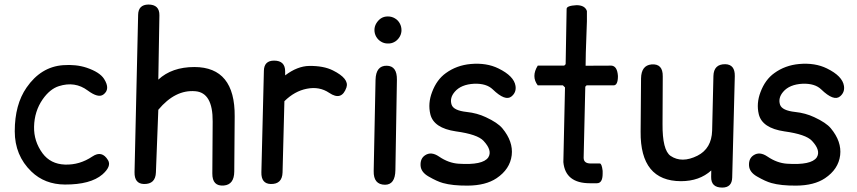

<svg xmlns="http://www.w3.org/2000/svg" viewBox="-20 -807 3857 864"><path d="M396 -103Q439 -131.8 466.3 -85.9Q482.4 -58.6 440.9 -22Q387.2 23.9 272 23.4Q181.2 22.9 121.1 -35.2Q46.4 -107.4 46.4 -216.3Q46.4 -336.4 99.6 -413.1Q164.1 -506.3 263.7 -513.7Q321.8 -518.1 369.6 -502.4Q428.7 -482.4 448.2 -452.1Q478 -405.3 444.8 -381.3Q421.9 -364.7 374.5 -399.9Q317.4 -442.4 245.1 -419.4Q204.6 -406.7 171.9 -359.9Q134.8 -306.2 133.3 -236.8Q131.8 -171.4 171.4 -117.2Q207.5 -68.8 272 -66.4Q338.4 -64 396 -103Z M647.5 -786.6Q698.2 -786.6 697.3 -737.8L692.4 -448.7Q753.4 -505.4 855 -505.4Q1038.1 -504.9 1036.1 -282.7L1034.2 -35.2Q1033.7 23.9 987.3 27.8Q935.1 32.2 935.5 -26.4L937 -260.3Q938 -390.1 858.9 -396.5Q768.6 -404.3 692.4 -313L681.6 -31.2Q679.7 22 627.9 21Q584.5 20 585.4 -32.2L601.6 -740.7Q602.5 -785.6 647.5 -786.6Z M1213.4 -534.2Q1263.2 -534.2 1263.2 -485.8Q1263.2 -477.1 1263.2 -467.8Q1317.9 -509.3 1371.1 -510.3Q1436 -511.2 1478 -490.2Q1552.2 -453.1 1539.1 -413.6Q1517.6 -351.1 1461.4 -389.2Q1417.5 -418.9 1360.8 -407.7Q1305.7 -397 1259.8 -351.6L1251.5 -31.2Q1250 22 1198.7 21Q1154.8 20 1156.2 -32.2L1167.5 -488.8Q1168.5 -534.2 1213.4 -534.2Z M1724.1 -732.9Q1725.1 -732.9 1726.1 -732.9Q1742.7 -732.9 1756.8 -724.6Q1772 -715.8 1779.8 -700.2Q1786.6 -687 1786.6 -671.9Q1786.6 -669.4 1786.6 -667Q1785.2 -649.4 1774.4 -635.3Q1764.6 -622.6 1752.9 -617.2Q1740.7 -610.8 1725.6 -611.3Q1724.1 -611.3 1722.7 -611.3Q1707.5 -611.8 1694.8 -619.6Q1681.6 -627.4 1673.3 -641.1Q1665 -655.3 1665 -671.9Q1665 -687.5 1672.9 -701.2Q1681.2 -715.3 1693.8 -724.1Q1707.5 -732.9 1724.1 -732.9ZM1720.7 -511.2Q1767.1 -510.3 1766.1 -447.8L1759.3 -41.5Q1758.3 24.4 1712.4 24.4Q1660.2 23.9 1661.6 -37.6L1669.9 -447.3Q1671.4 -512.2 1720.7 -511.2Z M2043.5 -70.3Q2152.8 -63 2177.2 -98.6Q2196.8 -129.4 2155.8 -173.3Q2128.4 -202.6 2031.7 -215.8Q1931.6 -230.5 1916.5 -293Q1904.8 -341.8 1924.3 -392.6Q1945.3 -448.7 1986.3 -478Q2034.7 -513.2 2098.1 -519Q2169.4 -525.4 2223.1 -499Q2293 -464.8 2299.8 -420.4Q2304.2 -391.1 2281.7 -373Q2253.9 -350.1 2197.3 -404.8Q2168.9 -432.1 2113.8 -430.2Q2054.7 -427.2 2026.4 -394Q2002.4 -366.2 2012.2 -335.9Q2021 -309.6 2080.1 -303.2Q2126.5 -298.3 2166 -279.8Q2219.7 -254.9 2240.7 -229.5Q2290 -169.9 2282.7 -108.4Q2274.9 -45.4 2214.4 -4.9Q2165.5 27.8 2084.5 28.3Q2016.1 28.8 1973.1 16.6Q1946.8 9.3 1908.7 -12.7Q1874.5 -32.2 1872.6 -61.5Q1870.6 -93.8 1893.1 -108.4Q1920.4 -126.5 1955.6 -102.5Q1998.5 -73.2 2043.5 -70.3Z M2574.2 -783.7Q2612.3 -783.7 2621.1 -757.3V-711.4L2616.2 -570.8L2615.2 -511.2L2731.4 -511.7Q2757.8 -509.8 2760.7 -464.8Q2760.7 -422.4 2740.7 -422.9H2619.6L2613.8 -417L2606.4 -97.2Q2606.4 -71.3 2638.2 -71.3H2679.2Q2688 -71.3 2691.9 -38.1V-25.4Q2691.9 17.6 2666 17.6H2634.8Q2523.9 17.6 2515.1 -77.6L2522.5 -413.6L2513.2 -422.9H2399.9Q2369.6 -462.9 2399.9 -511.7H2519L2525.4 -518.1L2529.8 -767.1Q2529.8 -781.2 2574.2 -783.7Z M3230 37.1Q3179.2 37.1 3180.2 -11.2L3180.7 -40Q3127.4 8.3 3044.4 8.3Q2860.8 7.8 2862.8 -214.4L2864.7 -454.1Q2865.7 -512.7 2911.6 -517.1Q2963.4 -521.5 2962.4 -462.9L2961.4 -249.5Q2960.4 -131.3 2997.6 -105.5Q3048.3 -71.3 3118.7 -106.4Q3182.1 -138.7 3184.6 -218.8L3190.4 -465.3Q3191.9 -518.6 3243.7 -518.1Q3287.6 -517.1 3286.6 -464.4L3274.9 -8.3Q3273.9 37.1 3230 37.1Z M3521.5 -70.3Q3630.9 -63 3655.3 -98.6Q3674.8 -129.4 3633.8 -173.3Q3606.4 -202.6 3509.8 -215.8Q3409.7 -230.5 3394.5 -293Q3382.8 -341.8 3402.3 -392.6Q3423.3 -448.7 3464.4 -478Q3512.7 -513.2 3576.2 -519Q3647.5 -525.4 3701.2 -499Q3771 -464.8 3777.8 -420.4Q3782.2 -391.1 3759.8 -373Q3731.9 -350.1 3675.3 -404.8Q3647 -432.1 3591.8 -430.2Q3532.7 -427.2 3504.4 -394Q3480.5 -366.2 3490.2 -335.9Q3499 -309.6 3558.1 -303.2Q3604.5 -298.3 3644 -279.8Q3697.8 -254.9 3718.8 -229.5Q3768.1 -169.9 3760.7 -108.4Q3752.9 -45.4 3692.4 -4.9Q3643.6 27.8 3562.5 28.3Q3494.1 28.8 3451.2 16.6Q3424.8 9.3 3386.7 -12.7Q3352.5 -32.2 3350.6 -61.5Q3348.6 -93.8 3371.1 -108.4Q3398.4 -126.5 3433.6 -102.5Q3476.6 -73.2 3521.5 -70.3Z"/></svg>

Font: Comic Relief LRS
Style: Regular
Weight: 400
Designer: Jeff Davis
Foundry: Loudifier
Version: Version 1.0